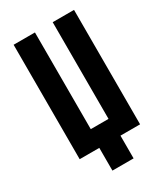

<svg xmlns="http://www.w3.org/2000/svg" viewBox="-214 -828 928 1068"><g transform="rotate(-30 250.0 -294.5)"><path d="M182 146V0H56V-735H193V-114H307V-735H444V0H318V146Z"/></g></svg>

Font: Iosevka Term Curly Heavy
Style: Regular
Weight: 900
Designer: Belleve Invis
Foundry: Belleve Invis
Version: Version 32.3.0